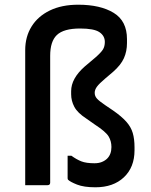

<svg xmlns="http://www.w3.org/2000/svg" viewBox="-20 -786 640 815"><path d="M87 -573Q87 -630 114 -673.5Q141 -717 191.5 -741.5Q242 -766 312 -766Q406 -766 462.5 -731.5Q519 -697 519 -620V-603Q519 -568 506 -539Q493 -510 460 -481L427 -453Q401 -431 391.5 -418Q382 -405 382 -392Q382 -378 391.5 -367.5Q401 -357 426 -340L460 -317Q496 -292 516 -269.5Q536 -247 543.5 -221.5Q551 -196 551 -161V-148Q551 -76 506 -33.5Q461 9 385 9Q336 9 307 -2.5Q278 -14 269 -23Q267 -25 267 -30V-125H283Q305 -109 325.5 -101Q346 -93 381 -93Q399 -93 412.5 -98.5Q426 -104 435 -113Q453 -131 453 -162Q453 -187 441 -207Q429 -227 383 -257L346 -283Q309 -307 295.5 -332.5Q282 -358 282 -386V-399Q282 -453 340 -504L385 -542Q409 -563 417 -576Q425 -589 425 -608Q425 -634 402 -649.5Q379 -665 320 -665Q250 -665 221 -637Q193 -610 193 -549V-11Q193 0 182 0H87Z"/></svg>

Font: Recursive Sn Lnr St Med
Style: Regular
Weight: 500
Version: Version 1.085;hotconv 1.1.0;makeotfexe 2.6.0; ttfautohint (v